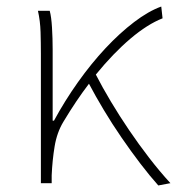

<svg xmlns="http://www.w3.org/2000/svg" viewBox="-20 -560 541 587"><path d="M464 7Q438 -22 409 -60Q380 -98 351.5 -139.5Q323 -181 297.5 -223.5Q272 -266 252 -304Q213 -253 174 -188Q154 -155 147 -112.5Q140 -70 138 -24V0H105V-396Q105 -428 104 -462Q103 -496 96 -527H132Q137 -509 139 -475.5Q141 -442 141 -409V-191H145Q178 -252 218.5 -309Q259 -366 302.5 -412.5Q346 -459 390 -492.5Q434 -526 473 -540L477 -504Q431 -486 379 -442Q327 -398 273 -332Q293 -293 319 -249.5Q345 -206 374.5 -162.5Q404 -119 436 -77.5Q468 -36 501 0Z"/></svg>

Font: SpoqaHanSans
Style: Thin
Weight: 250
Designer: [Spoqa Han Sans] Dong-huui Kim \uAE40 \uB3D9 \uD718   [Noto Sans] Ryoko NISHIZUKA \u897F \u585A \u6DBC \u5B50  (kana & i
Foundry: Spoqa (http://bi.spoqa.com)
Version: Version 1.004;PS 1.004;hotconv 1.0.82;makeotf.lib2.5.63406